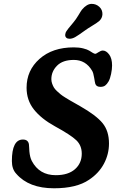

<svg xmlns="http://www.w3.org/2000/svg" viewBox="-20 -965 607 1002"><path d="M423.8 -806.2Q388.2 -780.3 372.6 -771.5Q356.9 -762.7 342.8 -762.7Q332 -762.7 325.9 -768.3Q319.8 -773.9 320.3 -783.7Q320.8 -788.6 322.3 -793.5Q323.7 -798.3 328.9 -805.4Q334 -812.5 336.9 -816.4Q339.8 -820.3 349.4 -831.5Q358.9 -842.8 362.8 -847.7Q376.5 -863.8 389.4 -885.7Q402.3 -907.7 407.7 -914.6Q433.1 -944.8 458.5 -944.8Q481.4 -944.8 498.3 -929.4Q515.1 -914.1 514.6 -890.6Q513.7 -870.1 498 -855.5Q487.8 -846.7 462.4 -831.3Q437 -815.9 423.8 -806.2ZM130.9 -212.4Q131.8 -205.6 132.3 -193.4Q132.8 -181.2 133.3 -175.3Q136.2 -143.6 146 -125Q185.1 -50.8 271 -50.8Q335.9 -50.8 371.3 -82Q406.7 -113.3 406.7 -163.1Q406.7 -205.6 378.4 -232.9Q350.1 -260.3 266.1 -306.2Q195.3 -345.2 157 -393.6Q118.7 -441.9 118.7 -507.3Q118.7 -597.7 186.3 -657.7Q253.9 -717.8 365.2 -717.8Q393.1 -717.8 414.3 -712.4Q435.5 -707 445.3 -700.9Q455.1 -694.8 463.6 -689.5Q472.2 -684.1 478 -684.1Q481 -684.1 493.9 -692.6Q506.8 -701.2 516.6 -701.2Q534.2 -701.2 549.6 -680.7Q564.9 -660.2 564.9 -623.5Q564.9 -604 559.8 -579.3Q554.7 -554.7 546.9 -540.5Q538.1 -525.4 528.8 -518.6Q519.5 -511.7 504.4 -511.7Q482.9 -511.7 477.5 -527.3Q475.6 -532.7 471.4 -559.1Q467.3 -585.4 460.4 -596.2Q427.2 -652.3 365.2 -652.3Q307.6 -652.3 277.8 -622.3Q248 -592.3 248 -551.8Q248 -540 252 -528.8Q255.9 -517.6 261.2 -508.5Q266.6 -499.5 277.3 -489.5Q288.1 -479.5 296.4 -472.7Q304.7 -465.8 320.1 -456.3Q335.4 -446.8 344.7 -441.4Q354 -436 371.8 -426Q389.6 -416 397.9 -411.1Q481.9 -363.3 515.4 -322.3Q548.8 -281.2 548.8 -216.3Q548.8 -160.6 522.5 -110.8Q496.1 -61 444.8 -26.9Q379.9 17.6 261.7 17.6Q130.9 17.6 65.4 -57.6Q42 -82 42 -124.5Q42 -236.8 99.6 -236.8Q126.5 -236.8 130.9 -212.4Z"/></svg>

Font: Cooper* SemiBold
Style: Italic
Weight: 600
Italic angle: -7°
Designer: Owen Earl
Foundry: indestructible type*
Version: Version 0.001